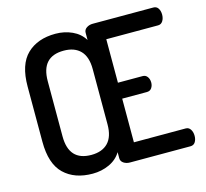

<svg xmlns="http://www.w3.org/2000/svg" viewBox="-106 -851 1046 977"><g transform="rotate(-15 417.5 -362.5)"><path d="M266 6Q171 6 115.5 -47.5Q60 -101 60 -217V-508Q60 -624 115.5 -677.5Q171 -731 266 -731Q313 -731 353.5 -712.5Q394 -694 416 -658V-696Q416 -712 430 -721.5Q444 -731 463 -731H782Q799 -731 807.5 -717.5Q816 -704 816 -685Q816 -665 807 -651Q798 -637 782 -637H509V-408H639Q655 -408 664 -395.5Q673 -383 673 -365Q673 -349 664.5 -336.5Q656 -324 639 -324H509V-94H782Q798 -94 807 -80Q816 -66 816 -46Q816 -27 807.5 -13.5Q799 0 782 0H463Q444 0 430 -9.5Q416 -19 416 -35V-67Q394 -31 353.5 -12.5Q313 6 266 6ZM403 -217V-508Q403 -573 372 -605Q341 -637 284 -637Q166 -637 166 -508V-217Q166 -88 284 -88Q341 -88 372 -120Q403 -152 403 -217Z"/></g></svg>

Font: Dosis
Style: SemiBold
Weight: 600
Designer: Edgar Tolentino, Pablo Impallari, Igino Marini
Foundry: Edgar Tolentino, Pablo Impallari, Igino Marini
Version: Version 1.007